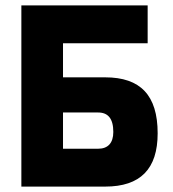

<svg xmlns="http://www.w3.org/2000/svg" viewBox="-20 -690 640 710"><path d="M59 0H369C499 0 563 -65 563 -197C563 -338 499 -404 369 -404H213V-530H526V-670H59ZM213 -140V-274H343C379 -274 399 -252 399 -202C399 -161 379 -140 343 -140Z"/></svg>

Font: LT Wave Mono Black
Style: Regular
Weight: 900
Designer: Daniel Lyons
Version: Version 2.5 (Glyphs App)